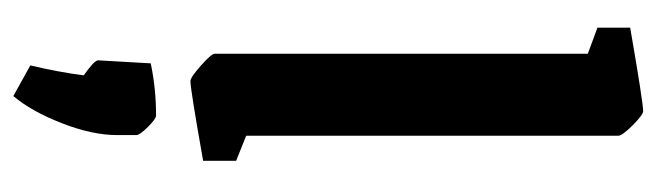

<svg xmlns="http://www.w3.org/2000/svg" viewBox="-360 -332 962 281"><g transform="rotate(90 120.5 -192.0)"><path d="M99.1 9.8Q93.8 9.8 76.4 -5.6Q59.1 -21 59.1 -25.9V-571.8L21 -585.9V-633.8Q130.9 -652.8 143.1 -652.8Q148.4 -652.8 163.8 -637.5Q179.2 -622.1 179.2 -616.2V-71.8L215.8 -57.1V-8.8Q111.3 9.8 99.1 9.8ZM121.1 269 76.2 244.1Q85.9 203.6 90.8 166Q68.8 150.4 68.8 145L73.2 67.9Q109.9 60.1 149.9 60.1Q154.3 60.1 166.3 72Q178.2 84 178.2 88.9V117.2Q178.2 153.3 160.9 197.8Q143.6 242.2 121.1 269Z"/></g></svg>

Font: Grenze SemiBold
Style: Regular
Weight: 600
Designer: Renata Polastri
Foundry: Omnibus-Type
Version: Version 1.002;PS 001.002;hotconv 1.0.88;makeotf.lib2.5.64775